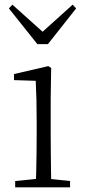

<svg xmlns="http://www.w3.org/2000/svg" viewBox="-20 -802 365 822"><path d="M45 0V-27L156 -38H175L280 -27V0ZM133 0Q134 -24 135 -64.5Q136 -105 136.5 -149Q137 -193 137 -226V-281Q137 -332 136 -375Q135 -418 133 -456L40 -459V-485L187 -519L199 -511L197 -377V-226Q197 -193 197.5 -149Q198 -105 198.5 -64.5Q199 -24 200 0ZM33 -782 186 -645H139L291 -782L306 -766L185 -613H140L18 -766Z"/></svg>

Font: Source Han Serif JP VF
Style: Regular
Weight: 250
Designer: Ryoko NISHIZUKA 西塚涼子 (kana & ideographs); Frank Grießhammer (Latin, Greek & Cyrillic); Wenlong ZHANG 张文龙 (bopomofo); San
Foundry: Adobe
Version: Version 2.001;hotconv 1.1.0;makeotfexe 2.6.0